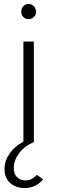

<svg xmlns="http://www.w3.org/2000/svg" viewBox="-20 -722 290 976"><path d="M88 -662Q88 -679 98.5 -690.5Q109 -702 125 -702Q141 -702 152 -690.5Q163 -679 163 -662Q163 -646 152 -635.5Q141 -625 125 -625Q109 -625 98.5 -635.5Q88 -646 88 -662ZM3 136Q3 96 28.5 59Q54 22 99 -2V-511H152V0Q102 22 76 58Q50 94 50 132Q50 163 67 179Q84 195 108 195Q128 195 142 187Q156 179 168 167L199 190Q161 234 105 234Q62 234 32.5 209Q3 184 3 136Z"/></svg>

Font: Overpass ExtraLight
Style: Regular
Weight: 200
Designer: Delve Withrington, Thomas Jockin
Foundry: Delve Fonts
Version: Version 3.000;DELV;Overpass